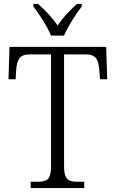

<svg xmlns="http://www.w3.org/2000/svg" viewBox="-20 -951 585 971"><path d="M238 -771H304C322 -816 364 -880 393 -918V-931H369C330 -895 299 -863 271 -822C244 -863 212 -895 173 -931H149V-918C178 -880 220 -816 238 -771ZM135 0H406V-32H371C326 -32 304 -42 304 -111V-676H413C466 -676 478 -648 482 -599L486 -550H522L517 -714H28L23 -550H59L62 -599C66 -648 78 -676 131 -676H238V-108C238 -41 216 -32 170 -32H135Z"/></svg>

Font: Noto Serif Georgian SemiCondensed Light
Style: Regular
Weight: 300
Width: 4
Designer: Monotype Design Team, Akaki Razmadze
Foundry: Google LLC
Version: Version 2.003